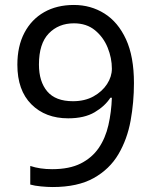

<svg xmlns="http://www.w3.org/2000/svg" viewBox="-20 -744 612 774"><path d="M520 -409Q520 -332 506.5 -257.5Q493 -183 457.5 -122.5Q422 -62 357.5 -26Q293 10 192 10Q172 10 145.5 7.5Q119 5 102 0V-75Q141 -62 190 -62Q260 -62 305.5 -85Q351 -108 378 -147.5Q405 -187 417 -239.5Q429 -292 431 -350H425Q403 -316 361.5 -291.5Q320 -267 255 -267Q163 -267 106.5 -323.5Q50 -380 50 -483Q50 -558 78.5 -612Q107 -666 158 -695Q209 -724 278 -724Q346 -724 401 -689.5Q456 -655 488 -585.5Q520 -516 520 -409ZM278 -650Q216 -650 176.5 -609Q137 -568 137 -484Q137 -415 170.5 -375.5Q204 -336 274 -336Q322 -336 357 -355.5Q392 -375 411.5 -405Q431 -435 431 -467Q431 -510 414 -552Q397 -594 363 -622Q329 -650 278 -650Z"/></svg>

Font: Noto Sans Khojki
Style: Regular
Weight: 400
Designer: Monotype Design Team
Foundry: Monotype Imaging Inc.
Version: Version 2.003; ttfautohint (v1.8.4.7-5d5b)